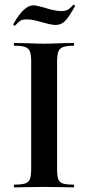

<svg xmlns="http://www.w3.org/2000/svg" viewBox="-20 -811 382 831"><path d="M298 -12Q301 -12 301 -6Q301 0 298 0Q265 0 246 -1L170 -2L96 -1Q76 0 42 0Q40 0 40 -6Q40 -12 42 -12Q74 -12 89 -17Q104 -22 109.5 -36.5Q115 -51 115 -81V-544Q115 -574 109.5 -588Q104 -602 89 -607.5Q74 -613 42 -613Q40 -613 40 -619Q40 -625 42 -625L96 -624Q142 -622 170 -622Q201 -622 247 -624L298 -625Q301 -625 301 -619Q301 -613 298 -613Q267 -613 252 -607Q237 -601 232 -586.5Q227 -572 227 -542V-81Q227 -50 232 -36Q237 -22 251.5 -17Q266 -12 298 -12ZM297 -790 299 -791Q301 -791 303 -788Q305 -785 304 -783Q277 -735 260.5 -719Q244 -703 221 -703Q202 -703 165 -714Q148 -719 130 -723Q112 -727 96 -727Q77 -727 69 -722Q61 -717 45 -700H44Q41 -700 38.5 -702.5Q36 -705 38 -707Q83 -788 125 -788Q136 -788 172 -778Q190 -772 210 -767.5Q230 -763 246 -763Q263 -763 273.5 -769Q284 -775 297 -790Z"/></svg>

Font: Cormorant SC
Style: Bold
Weight: 700
Designer: Christian Thalmann (Catharsis Fonts)
Foundry: Catharsis Fonts
Version: Version 4.000